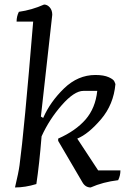

<svg xmlns="http://www.w3.org/2000/svg" viewBox="-20 -810 584 845"><path d="M53 -715Q53 -738 63 -758Q120 -766 174 -790Q188 -790 199 -777.5Q210 -765 210 -745L160 -297L170 -291Q201 -362 262 -421Q323 -480 400 -480Q437 -480 459 -470Q481 -460 484 -450L488 -440Q480 -350 424.5 -285Q369 -220 320 -200L412 -60H510Q510 -37 500 -17Q433 -9 379 15Q355 15 342 -9L236 -190V-200Q313 -234 356.5 -284Q400 -334 408 -410H347Q307 -410 252 -347.5Q197 -285 163 -210Q153 -86 140 0Q91 15 46 15Q62 -52 66 -83Q86 -230 126 -715Z"/></svg>

Font: Kotta One
Style: Regular
Weight: 400
Designer: Ania Kruk
Foundry: Ania Kruk
Version: Version 1.001